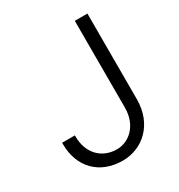

<svg xmlns="http://www.w3.org/2000/svg" viewBox="-170 -824 888 950"><g transform="rotate(-30 274.0 -349.0)"><path d="M257 10C371 10 468 -76 468 -219V-708H396V-212C396 -111 329 -53 260 -53C171 -53 113 -118 113 -209V-217H40V-209C40 -78 124 10 257 10Z"/></g></svg>

Font: UULA Sans
Style: Regular
Weight: 400
Designer: Mohamed Gaber, Laura Garcia Mut
Foundry: Kief Type Foundry
Version: Version 3.006;hotconv 1.0.109;makeotfexe 2.5.65596